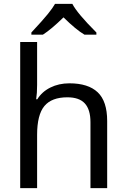

<svg xmlns="http://www.w3.org/2000/svg" viewBox="-20 -978 658 998"><path d="M450.2 0V-342.8Q450.2 -408.2 421.1 -440.2Q392.1 -472.2 330.1 -472.2Q248.5 -472.2 210.7 -426.8Q172.9 -381.3 172.9 -276.9V0H85V-759.8H172.9V-537.1Q172.9 -493.2 168 -461.9H173.8Q197.8 -501 241.7 -522.9Q285.6 -544.9 340.8 -544.9Q438.5 -544.9 487.8 -498.3Q537.1 -451.7 537.1 -349.1V0ZM143.1 -809.1Q204.1 -874.5 229.2 -905.8Q254.4 -937 266.1 -958H356Q381.3 -908.7 481 -809.1V-797.9H418.9Q375 -823.7 310.1 -887.7Q246.1 -825.2 203.1 -797.9H143.1Z"/></svg>

Font: NotoPenekeko
Style: Regular
Weight: 400
Designer: Monotype Design team
Foundry: Monotype Imaging Inc.
Version: Version 1.04